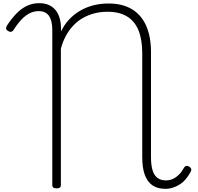

<svg xmlns="http://www.w3.org/2000/svg" viewBox="-20 -1170 1244 1208"><path d="M1020 18Q971 18 939 -4Q907 -26 891 -70Q875 -114 875 -180V-834Q875 -922 851 -980Q827 -1038 778.5 -1067Q730 -1096 657 -1096Q611 -1096 572 -1085.5Q533 -1075 500 -1056Q467 -1037 440 -1008Q413 -979 393.5 -942.5Q374 -906 363 -863V-4Q363 5 357 10Q351 15 336 15Q322 15 315.5 10Q309 5 309 -4V-982Q309 -1039 288.5 -1069.5Q268 -1100 224 -1100Q194 -1100 167.5 -1087Q141 -1074 116 -1048Q91 -1022 65 -981Q59 -972 50.5 -970Q42 -968 31 -975Q19 -982 18.5 -990Q18 -998 23 -1008Q53 -1054 84 -1085.5Q115 -1117 150 -1133.5Q185 -1150 226 -1150Q263 -1150 288.5 -1138Q314 -1126 331 -1104.5Q348 -1083 356 -1053Q364 -1023 364 -987V-972Q384 -1014 413.5 -1046Q443 -1078 481.5 -1101Q520 -1124 565.5 -1136Q611 -1148 663 -1148Q749 -1148 808.5 -1113Q868 -1078 899 -1009.5Q930 -941 930 -842V-181Q930 -131 940 -98.5Q950 -66 971 -50.5Q992 -35 1024 -35Q1047 -35 1067 -44Q1087 -53 1105 -70.5Q1123 -88 1137 -114Q1143 -124 1151.5 -126Q1160 -128 1170 -122Q1181 -115 1183 -106.5Q1185 -98 1179 -88Q1166 -64 1149 -43.5Q1132 -23 1111.5 -10Q1091 3 1068 10.5Q1045 18 1020 18Z"/></svg>

Font: Playwrite CL ExtraLight
Style: Regular
Weight: 200
Designer: Veronika Burian, José Scaglione
Foundry: TypeTogether
Version: Version 1.002